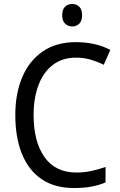

<svg xmlns="http://www.w3.org/2000/svg" viewBox="-20 -1029 604 966"><path d="M362 -739Q294 -739 246 -702.5Q198 -666 173.5 -600.5Q149 -535 149 -450Q149 -316 204 -238.5Q259 -161 364 -161Q404 -161 440.5 -169Q477 -177 511 -189V-111Q477 -97 439.5 -90Q402 -83 352 -83Q255 -83 189.5 -127.5Q124 -172 90.5 -254.5Q57 -337 57 -451Q57 -557 91.5 -639.5Q126 -722 194 -769.5Q262 -817 362 -817Q460 -817 535 -778L502 -703Q472 -718 437.5 -728.5Q403 -739 362 -739ZM344 -1009Q365 -1009 379 -995Q393 -981 393 -952Q393 -924 379 -910Q365 -896 344 -896Q322 -896 307.5 -910Q293 -924 293 -952Q293 -981 307 -995Q321 -1009 344 -1009Z"/></svg>

Font: Noto Sans Kannada UI SemiCondensed
Style: Regular
Weight: 400
Width: 4
Designer: Jelle Bosma - Monotype Design Team
Foundry: Monotype Imaging Inc.
Version: Version 2.005; ttfautohint (v1.8.4.7-5d5b)